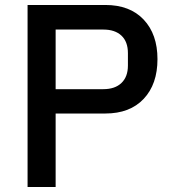

<svg xmlns="http://www.w3.org/2000/svg" viewBox="-20 -753 695 773"><path d="M204 0H91V-733H404Q503 -733 558.5 -674Q614 -615 614 -515Q614 -414 558.5 -355Q503 -296 404 -296H204ZM204 -634V-394H396Q443 -394 469 -419Q495 -444 495 -489V-539Q495 -585 469 -609.5Q443 -634 396 -634Z"/></svg>

Font: IBM Plex Sans JP Medm
Style: Regular
Weight: 500
Designer: Mike Abbink; Paul van der Laan; Pieter van Rosmalen; Wujin Sim; Yejin Wi; Jinhee Kim; Boomi Park; Yona Kim; Kichan Ma
Foundry: Sandoll Inc.
Version: Version 1.002